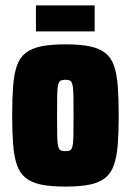

<svg xmlns="http://www.w3.org/2000/svg" viewBox="-20 -682 483 710"><path d="M222 8Q167 8 131.5 0.5Q96 -7 74.5 -24.5Q53 -42 42.5 -72.5Q32 -103 28.5 -148Q25 -193 25 -255Q25 -318 28.5 -363.5Q32 -409 42.5 -439Q53 -469 74.5 -486Q96 -503 131.5 -510.5Q167 -518 222 -518Q277 -518 312.5 -510.5Q348 -503 369.5 -486Q391 -469 401.5 -439Q412 -409 415.5 -363.5Q419 -318 419 -255Q419 -193 415.5 -148Q412 -103 401.5 -72.5Q391 -42 369.5 -24.5Q348 -7 312.5 0.5Q277 8 222 8ZM222 -123Q233 -123 239 -126Q245 -129 248 -141.5Q251 -154 251.5 -181Q252 -208 252 -255Q252 -302 251.5 -329Q251 -356 248 -368.5Q245 -381 239 -384Q233 -387 222 -387Q211 -387 204.5 -384Q198 -381 195 -368.5Q192 -356 191.5 -329Q191 -302 191 -255Q191 -208 191.5 -181Q192 -154 195 -141.5Q198 -129 204.5 -126Q211 -123 222 -123ZM113 -566V-662H330V-566Z"/></svg>

Font: Saira Condensed Black
Style: Regular
Weight: 900
Width: 3
Designer: Hector Gatti with collaboration of the Omnibus-Type team
Foundry: Omnibus-Type
Version: Version 1.101